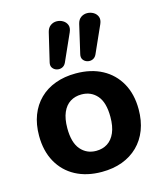

<svg xmlns="http://www.w3.org/2000/svg" viewBox="-117 -865 819 963"><g transform="rotate(-15 293.0 -383.5)"><path d="M292.7 10.5Q214.8 10.5 156.8 -20.5Q98.8 -51.5 66.6 -109.4Q34.5 -167.3 34.5 -245.8Q34.5 -304.8 52.5 -351.8Q70.5 -398.8 104.6 -432.3Q138.7 -465.8 186.4 -483.2Q234.2 -500.8 292.7 -500.8Q371.5 -500.8 429.4 -469.8Q487.2 -438.8 519.4 -381.5Q551.5 -324.2 551.5 -245.6Q551.5 -186.6 533.4 -139.2Q515.2 -91.8 481 -58.3Q446.8 -24.8 399.3 -7.1Q351.8 10.5 292.7 10.5ZM292.7 -98.8Q326.3 -98.8 351.4 -114.9Q376.5 -131 390.6 -163.5Q404.8 -196 404.8 -245.4Q404.8 -320.2 373.9 -355.9Q343 -391.5 293.1 -391.5Q260 -391.5 234.8 -375.8Q209.5 -360 195.4 -327.6Q181.2 -295.2 181.2 -245.6Q181.2 -171.5 212.1 -135.1Q243 -98.8 292.7 -98.8ZM413.2 -566.8Q406.2 -551.8 393 -546.2Q379.8 -540.8 365.9 -544.5Q352 -548.2 343.9 -559.6Q335.8 -571 340 -588.2L374.2 -736Q379.5 -758.2 394 -768.2Q408.5 -778.2 426.1 -778Q443.8 -777.8 458.5 -769.1Q473.2 -760.5 479.4 -744.8Q485.5 -729 476.2 -707.8ZM254.5 -566.8Q247.5 -551.8 234.2 -546.2Q221 -540.8 207.1 -544.5Q193.2 -548.2 185.1 -559.6Q177 -571 181.2 -588.2L216.2 -736Q221.5 -757.5 236 -767.9Q250.5 -778.2 268.1 -778Q285.8 -777.8 300.5 -768.8Q315.2 -759.8 321 -744.4Q326.8 -729 317.5 -707.8Z"/></g></svg>

Font: Nunito ExtraLight
Style: Regular
Weight: 200
Designer: Vernon Adams
Foundry: Vernon Adams
Version: Version 3.602;April 4, 2023;FontCreator 14.0.0.2856 64-bit